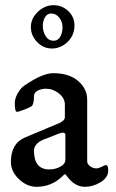

<svg xmlns="http://www.w3.org/2000/svg" viewBox="-20 -712 449 740"><path d="M145 -613Q145 -590 156 -572.5Q167 -555 187 -555Q204 -555 212.5 -571Q221 -587 221 -607Q221 -628 208.5 -644Q196 -660 177 -660Q162 -660 153.5 -645.5Q145 -631 145 -613ZM267 -614Q267 -576 240.5 -550.5Q214 -525 180 -525Q147 -525 123 -550Q99 -575 99 -608Q99 -641 126 -666.5Q153 -692 186 -692Q219 -692 243 -669.5Q267 -647 267 -614ZM111 -131Q111 -59 170 -59Q193 -59 212.5 -69.5Q232 -80 232 -97V-191Q232 -206 209 -198L161 -179Q111 -163 111 -131ZM185 -430Q246 -430 281 -400Q316 -370 316 -328V-91Q316 -79 327.5 -71Q339 -63 352 -63Q360 -63 372.5 -69.5Q385 -76 388 -76Q397 -76 397 -54Q397 -28 368 -10Q339 8 307 8Q268 8 238 -33Q233 -40 230.5 -40.5Q228 -41 223 -35Q180 8 121 8Q84 8 53 -21.5Q22 -51 22 -88Q22 -159 76 -182L207 -237Q230 -247 230 -260V-309Q230 -334 207 -352Q184 -370 157 -370Q139 -370 125 -362.5Q111 -355 111 -341Q111 -309 101 -302Q95 -298 73.5 -289.5Q52 -281 45 -281Q37 -281 37 -315Q37 -332 48 -352Q59 -372 75 -383Q144 -430 185 -430Z"/></svg>

Font: EB Garamond 08
Style: Regular
Weight: 400
Version: Version 0.016 ; ttfautohint (v1.5)